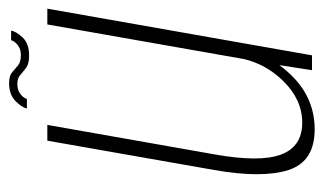

<svg xmlns="http://www.w3.org/2000/svg" viewBox="-168 -554 728 432"><g transform="rotate(-90 196.0 -338.0)"><path d="M254 0 265.5 -73.5Q253 -56 236 -40Q187 6 121 6Q48.5 6 29.5 -52.8Q10.5 -111.5 29.5 -220L95.5 -595.5H131L64.5 -218.5Q46.5 -117.5 64.2 -69.8Q82 -22 136 -22Q188 -22 230 -65Q267 -103 279 -152.5L357 -595.5H392.5L287.5 0ZM286.5 -636.5Q268.5 -636.5 259.5 -643.2Q250.5 -650 243.2 -656.5Q236 -663 223 -663Q209 -663 200 -655.8Q191 -648.5 189.5 -641.5H168Q170.5 -653.5 185 -667.5Q199.5 -681.5 225 -681.5Q241.5 -681.5 249.2 -674.8Q257 -668 264.8 -661.5Q272.5 -655 288.5 -655Q302 -655 311 -662.5Q320 -670 321.5 -677H343Q341.5 -666 327.8 -651.2Q314 -636.5 286.5 -636.5Z"/></g></svg>

Font: Anybody ExtraLight
Style: Italic
Weight: 200
Italic angle: -10°
Designer: Tyler Finck
Foundry: Etcetera Type Company
Version: Version 1.010; ttfautohint (v1.8.3) -l 8 -r 50 -G 200 -x 14 